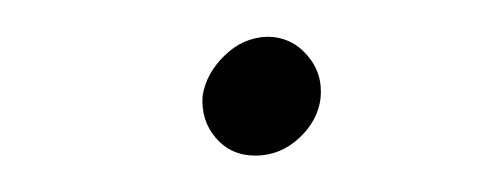

<svg xmlns="http://www.w3.org/2000/svg" viewBox="-20 -400 269 105"><path d="M90.8 -347.7Q92.8 -359.9 102.8 -369.6Q112.8 -379.4 126 -379.9Q139.2 -379.9 147.9 -369.9Q156.7 -359.9 155.3 -346.2Q153.8 -334 143.6 -324.5Q133.3 -314.9 119.6 -314.9Q106.4 -314.9 98.1 -324.5Q89.8 -334 90.8 -347.7Z"/></svg>

Font: Roboto ExtraLight
Style: Italic
Weight: 250
Designer: Christian Robertson
Foundry: Google
Version: Version 3.009; 2024